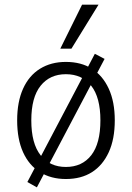

<svg xmlns="http://www.w3.org/2000/svg" viewBox="-20 -764 569 828"><path d="M264 8Q200 8 152.5 -21.5Q105 -51 79.5 -107.5Q54 -164 54 -245Q54 -325 79.5 -381.5Q105 -438 152.5 -467.5Q200 -497 264 -497Q330 -497 376.5 -467.5Q423 -438 449 -381.5Q475 -325 475 -245Q475 -164 449 -107.5Q423 -51 376.5 -21.5Q330 8 264 8ZM264 -44Q334 -44 373.5 -94.5Q413 -145 413 -245Q413 -344 373.5 -394Q334 -444 264 -444Q195 -444 155 -394Q115 -344 115 -245Q115 -145 155 -94.5Q195 -44 264 -44ZM139 44 98 21 389 -532 431 -510ZM240 -554 334 -744H405L288 -554Z"/></svg>

Font: Nunito Sans 10pt SemiCondensed Light
Style: Regular
Weight: 300
Width: 4
Designer: Vernon Adams
Foundry: Vernon Adams
Version: Version 3.101;gftools[0.9.27]